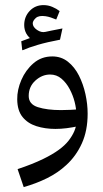

<svg xmlns="http://www.w3.org/2000/svg" viewBox="-20 -515 412 767"><path d="M74.7 232.4 50.3 160.6Q79.6 150.9 106 140.4Q132.3 129.9 153.3 119.6Q224.6 85 254.4 46.4Q284.2 7.8 285.6 -28.3L284.7 -63Q284.7 -82 278.1 -108.2Q271.5 -134.3 258.3 -159.2Q245.1 -184.1 225.6 -200.7Q206.1 -217.3 180.2 -217.3Q147.9 -217.3 121.3 -193.1Q94.7 -168.9 94.7 -131.8Q94.7 -98.6 131.3 -86.9Q168 -75.2 223.6 -75.2Q241.7 -75.2 261.2 -76.2Q280.8 -77.1 300.8 -78.6L296.9 -11.7Q269.5 -5.9 246.3 -2.9Q223.1 0 201.2 0Q160.2 0 125.5 -11Q90.8 -22 70.1 -47.6Q49.3 -73.2 48.8 -118.2Q48.3 -156.2 65.4 -195.8Q82.5 -235.4 114 -262.5Q145.5 -289.6 189 -289.6Q224.6 -289.6 251.2 -268.6Q277.8 -247.6 295.2 -213.4Q312.5 -179.2 321.3 -139.2Q330.1 -99.1 330.1 -61Q330.1 6.8 307.1 57.6Q284.2 108.4 244.6 144.5Q211.4 175.3 168 196.8Q124.5 218.3 74.7 232.4ZM70.8 -314.5 68.8 -314.9 64.9 -350.1 110.8 -367.2 113.3 -351.6Q92.8 -366.2 84.7 -381.6Q76.7 -397 76.7 -415Q76.7 -448.2 98.6 -471.4Q120.6 -494.6 153.8 -494.6Q172.4 -494.6 189 -487.5Q205.6 -480.5 218.3 -470.7L204.6 -437Q193.8 -441.4 183.1 -445.1Q172.4 -448.7 162.1 -450.2Q134.8 -454.1 122.8 -442.9Q110.8 -431.6 110.8 -421.9Q110.8 -407.2 127.9 -395.5Q145 -383.8 161.6 -387.7Q165 -388.7 184.6 -392.6Q204.1 -396.5 229.5 -401.4L219.7 -356.4Q168 -346.7 131.3 -335.9Q94.7 -325.2 70.8 -314.5Z"/></svg>

Font: Markazi Text
Style: Regular
Weight: 400
Designer: Borna Izadpanah (Arabic designer), Fiona Ross (Arabic design director) and Florian Runge (Latin designer)
Foundry: Borna Izadpanah and Florian Runge
Version: Version 1.000